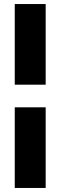

<svg xmlns="http://www.w3.org/2000/svg" viewBox="-20 -750 298 950"><path d="M53 -331V-730H206V-331ZM53 180V-219H206V180Z"/></svg>

Font: MuseoModerno Thin ExtraBold
Style: Regular
Weight: 800
Version: Version 1.002